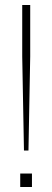

<svg xmlns="http://www.w3.org/2000/svg" viewBox="-20 -749 209 769"><path d="M76 -146 69 -523V-729H101V-523L94 -146ZM61 0V-54H108V0Z"/></svg>

Font: Hubot Sans Condensed ExtraLight
Style: Regular
Weight: 200
Width: 3
Designer: Deni Anggara
Foundry: GitHub, Inc., Subsidiary of Microsoft Corporation
Version: Version 2.000